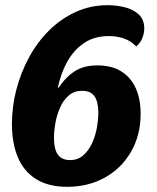

<svg xmlns="http://www.w3.org/2000/svg" viewBox="-20 -700 606 740"><path d="M239 20Q167 20 119.5 -9.5Q72 -39 49 -93.5Q26 -148 26 -222Q26 -289 43 -354.5Q60 -420 92 -479Q124 -538 169.5 -583Q215 -628 272 -654Q329 -680 395 -680Q429 -680 461 -672Q493 -664 514.5 -644.5Q536 -625 536 -590Q536 -571 528 -552Q520 -533 505 -521Q485 -542 458 -551.5Q431 -561 400 -561Q344 -561 304.5 -534.5Q265 -508 240 -463.5Q215 -419 203 -363L206 -362Q234 -404 269 -426Q304 -448 355 -448Q411 -448 448 -424.5Q485 -401 503.5 -359.5Q522 -318 522 -262Q522 -179 485 -115Q448 -51 384 -15.5Q320 20 239 20ZM250 -83Q280 -83 301 -101.5Q322 -120 335 -148.5Q348 -177 353.5 -208.5Q359 -240 359 -265Q359 -291 353 -310.5Q347 -330 333.5 -340Q320 -350 296 -350Q266 -350 245 -332Q224 -314 211.5 -285.5Q199 -257 193.5 -226Q188 -195 188 -169Q188 -142 194 -122.5Q200 -103 214 -93Q228 -83 250 -83Z"/></svg>

Font: Sansita Swashed Light
Style: Bold
Weight: 700
Version: Version 1.003